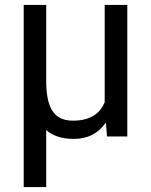

<svg xmlns="http://www.w3.org/2000/svg" viewBox="-20 -548 606 771"><path d="M165.5 -528.3V-219.2Q166 -139.6 191.2 -101.6Q216.3 -63.5 272.9 -63.5Q370.1 -63.5 400.4 -137.7V-528.3H491.2V0H409.7L405.3 -56.2Q359.9 9.8 276.9 9.8Q205.1 9.8 165.5 -25.9V203.1H75.2V-528.3Z"/></svg>

Font: Vazir UI
Style: Regular-UI
Weight: 400
Designer: Saber Rastikerdar
Foundry: Saber Rastikerdar
Version: Version 30.1.0